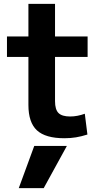

<svg xmlns="http://www.w3.org/2000/svg" viewBox="-20 -710 524 1000"><path d="M207.6 270H77.7L158.4 50H328.3ZM315.7 10Q217 10 172.5 -31Q128 -72 128 -163.3V-413.4H16.3V-520H128V-690H266.6V-520H436.3V-413.4H266.6V-183.3Q266.6 -139.3 284.8 -121.3Q303 -103.3 345.3 -103.3Q364.7 -103.3 383.6 -107Q402.6 -110.6 421.7 -117.6L435.3 -9.3Q403.7 0.7 375.7 5.3Q347.7 10 315.7 10Z"/></svg>

Font: M PLUS 2 Thin
Style: Regular
Weight: 100
Designer: Coji Morishita
Foundry: UNDERFOREST DESIGN
Version: Version 1.001